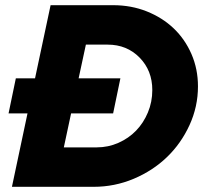

<svg xmlns="http://www.w3.org/2000/svg" viewBox="-20 -720 795 740"><path d="M26 0 86 -283H13L41 -418H115L175 -700H416Q486 -700 546 -676Q606 -652 649.5 -610.5Q693 -569 718 -511.5Q743 -454 743 -387Q743 -309 710.5 -238Q678 -167 623.5 -114.5Q569 -62 495.5 -31Q422 0 341 0ZM395 -548H311L283 -418H444L416 -283H254L226 -152H353Q397 -152 436.5 -169.5Q476 -187 504.5 -216.5Q533 -246 550 -286.5Q567 -327 567 -373Q567 -448 518 -498Q469 -548 395 -548Z"/></svg>

Font: Red Hat Display Black
Style: Italic
Weight: 900
Italic angle: -12°
Designer: Pentagram / MCKL
Foundry: Pentagram / MCKL
Version: Version 1.003; Red Hat Display Black Italic